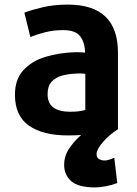

<svg xmlns="http://www.w3.org/2000/svg" viewBox="-20 -570 595 835"><path d="M393 245Q414 245 440.5 240Q467 235 490 226L477 116Q450 128 436 128Q422 128 411 122Q400 116 400 100Q400 80 427.5 48Q455 16 493 -8V-30H391Q364 -10 333 17Q302 44 280.5 76.5Q259 109 259 147Q259 191 290 218Q321 245 393 245ZM493 -14V-341Q493 -550 275 -550Q214 -550 164 -538Q114 -526 86 -515L112 -409Q139 -420 175.5 -429.5Q212 -439 255 -439Q308 -439 328.5 -412.5Q349 -386 350 -341Q343 -342 332 -342.5Q321 -343 309 -343Q237 -341 177 -322.5Q117 -304 81 -264Q45 -224 45 -158Q45 -66 106 -23.5Q167 19 275 19Q346 19 403.5 9Q461 -1 493 -14ZM351 -92Q338 -88 322.5 -86Q307 -84 284 -84Q239 -84 213 -102Q187 -120 187 -161Q187 -195 204 -214Q221 -233 249.5 -241Q278 -249 312 -250Q323 -251 332.5 -250.5Q342 -250 351 -249Z"/></svg>

Font: Repo Bold
Style: Bold
Weight: 700
Designer: Stefan Peev
Foundry: Context Ltd
Version: Version 1.502